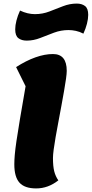

<svg xmlns="http://www.w3.org/2000/svg" viewBox="-20 -1028 513 1073"><path d="M182 25Q118 25 89 -7Q60 -39 60 -110Q60 -132 62.5 -162Q65 -192 72 -240Q79 -288 91.5 -362.5Q104 -437 123 -546L70 -653Q126 -689 178 -707.5Q230 -726 276 -726Q353 -726 353 -632Q353 -617 349 -588Q345 -559 338 -519.5Q331 -480 323 -436Q315 -392 306.5 -347.5Q298 -303 291 -263Q284 -223 280 -192.5Q276 -162 276 -145Q276 -99 283 -71Q290 -43 306 -20Q249 25 182 25ZM129 -801Q101 -801 83 -814.5Q65 -828 65 -864Q65 -886 72 -913.5Q79 -941 92 -969Q113 -959 134 -954Q155 -949 175 -949Q218 -949 256.5 -964Q295 -979 332.5 -993.5Q370 -1008 409 -1008Q437 -1008 455 -994.5Q473 -981 473 -945Q473 -923 466 -895.5Q459 -868 446 -840Q425 -851 404 -855.5Q383 -860 363 -860Q321 -860 282 -845.5Q243 -831 205.5 -816Q168 -801 129 -801Z"/></svg>

Font: Lemonada
Style: Regular
Weight: 400
Designer: Mohamed Gaber (Arabic), Eduardo Tunni (Latin)
Foundry: Kief Type Foundry
Version: Version 4.005